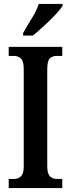

<svg xmlns="http://www.w3.org/2000/svg" viewBox="-20 -951 358 971"><path d="M24 0V-46H52Q71 -46 85.5 -59Q100 -72 100 -110V-602Q100 -642 85.5 -655Q71 -668 52 -668H24V-714H295V-668H266Q244 -668 231.5 -655Q219 -642 219 -601V-111Q219 -73 232.5 -59.5Q246 -46 266 -46H295V0ZM97 -784Q117 -820 141 -858.5Q165 -897 176 -931H296V-921Q286 -904 260 -876.5Q234 -849 203 -820.5Q172 -792 146 -771H97Z"/></svg>

Font: Noto Serif Georgian ExtraCondensed SemiBold
Style: Regular
Weight: 600
Width: 2
Designer: Monotype Design Team, Akaki Razmadze
Foundry: Google LLC
Version: Version 2.003; ttfautohint (v1.8.4.7-5d5b)